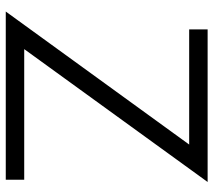

<svg xmlns="http://www.w3.org/2000/svg" viewBox="-57 -683 740 666"><g transform="rotate(90 313.0 -350.0)"><path d="M150.4 -64H603.5V0H20L481.4 -636.2H82V-700.2H569.3H611.3Z"/></g></svg>

Font: LilGrotesk
Style: Regular
Weight: 400
Designer: BSozoo
Foundry: BSozoo
Version: Version 1.004;PS 001.004;hotconv 1.0.70;makeotf.lib2.5.58329